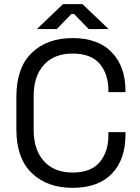

<svg xmlns="http://www.w3.org/2000/svg" viewBox="-20 -899 682 933"><path d="M333 13.7Q208 13.7 133.8 -58.6Q59.6 -130.9 59.6 -269.5Q59.6 -323.2 59.6 -429.7Q59.6 -569.3 133.8 -641.6Q208 -713.9 333 -713.9Q457 -713.9 523.4 -644.5Q589.8 -576.2 589.8 -456.1Q589.8 -454.1 589.8 -451.2Q569.3 -451.2 506.8 -451.2Q506.8 -453.1 506.8 -459Q506.8 -538.1 464.8 -588.9Q421.9 -638.7 333 -638.7Q244.1 -638.7 194.3 -585Q143.6 -530.3 143.6 -431.6Q143.6 -377 143.6 -267.6Q143.6 -169.9 194.3 -115.2Q244.1 -60.5 333 -60.5Q421.9 -60.5 464.8 -111.3Q506.8 -162.1 506.8 -241.2Q506.8 -246.1 506.8 -256.8Q527.3 -256.8 589.8 -256.8Q589.8 -253.9 589.8 -244.1Q589.8 -124 523.4 -54.7Q457 13.7 333 13.7ZM159.2 -757.8Q190.4 -788.1 286.1 -878.9Q309.6 -878.9 380.9 -878.9Q413.1 -848.6 507.8 -757.8Q483.4 -757.8 411.1 -757.8Q393.6 -776.4 339.8 -831.1Q336.9 -831.1 327.1 -831.1Q309.6 -812.5 255.9 -757.8Q231.4 -757.8 159.2 -757.8Z"/></svg>

Font: Kadena Space Grotesk
Style: Regular
Weight: 400
Designer: Florian Karsten
Version: Version 2.000